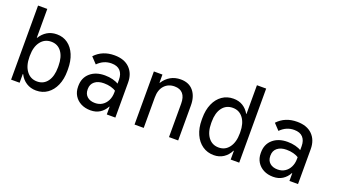

<svg xmlns="http://www.w3.org/2000/svg" viewBox="-63 -1246 3125 1778"><g transform="rotate(20 1500.0 -357.0)"><path d="M326.5 16Q272 16 229.8 -11Q187.5 -38 163.5 -86H160V0H76V-730H167V-446H170Q197 -490 237.8 -514.8Q278.5 -539.5 333 -539.5Q395 -539.5 441 -506Q487 -472.5 512.5 -412Q538 -351.5 538 -270.5V-253Q538 -172.5 511.5 -112Q485 -51.5 437.5 -17.8Q390 16 326.5 16ZM306.5 -66Q371 -66 408 -116.5Q445 -167 445 -255V-268.5Q445 -357 408.2 -407.2Q371.5 -457.5 306.5 -457.5Q241.5 -457.5 202.5 -406.2Q163.5 -355 163.5 -268V-256Q163.5 -169.5 202.5 -117.8Q241.5 -66 306.5 -66Z M862.5 16Q809 16 768 -5.2Q727 -26.5 704 -64.2Q681 -102 681 -151V-158.5Q681 -239 735.8 -286.8Q790.5 -334.5 880.5 -334.5Q922 -334.5 958.5 -325Q995 -315.5 1023 -298.5V-228.5Q970 -262.5 896.5 -262.5Q840 -262.5 806.5 -235.8Q773 -209 773 -162V-157Q773 -112.5 801.8 -87.2Q830.5 -62 879 -62Q919.5 -62 950 -81.8Q980.5 -101.5 997.8 -136.5Q1015 -171.5 1015 -216V-341.5Q1015 -396.5 986.2 -428Q957.5 -459.5 899.5 -459.5Q822.5 -459.5 764.5 -400.5L708 -460.5Q781.5 -539.5 900 -539.5Q997 -539.5 1050.2 -486.5Q1103.5 -433.5 1103.5 -344V0H1019V-76H1015.5Q992.5 -33 954 -8.5Q915.5 16 862.5 16Z M1292.5 0V-523.5H1377V-443.5H1380.5Q1410.5 -490 1454 -514.8Q1497.5 -539.5 1553.5 -539.5Q1634.5 -539.5 1678.5 -486.5Q1722.5 -433.5 1722.5 -344V0H1632V-330Q1632 -393.5 1604 -426.2Q1576 -459 1521.5 -459Q1459.5 -459 1421.2 -417Q1383 -375 1383 -300.5V0Z M2077.5 15.5Q2014 15.5 1965.2 -18.2Q1916.5 -52 1889.2 -112.8Q1862 -173.5 1862 -253.5V-271Q1862 -352 1888.5 -412.2Q1915 -472.5 1962.8 -505.8Q2010.5 -539 2073.5 -539Q2126.5 -539 2165.8 -514.8Q2205 -490.5 2230 -447H2233V-730H2324V0H2240V-86H2236.5Q2213 -38.5 2172 -11.5Q2131 15.5 2077.5 15.5ZM2096 -66.5Q2160 -66.5 2198.2 -118Q2236.5 -169.5 2236.5 -256V-268Q2236.5 -354.5 2198.5 -405.8Q2160.5 -457 2096 -457Q2030.5 -457 1992.8 -407Q1955 -357 1955 -268.5V-255.5Q1955 -168 1993 -117.2Q2031 -66.5 2096 -66.5Z M2662.5 16Q2609 16 2568 -5.2Q2527 -26.5 2504 -64.2Q2481 -102 2481 -151V-158.5Q2481 -239 2535.8 -286.8Q2590.5 -334.5 2680.5 -334.5Q2722 -334.5 2758.5 -325Q2795 -315.5 2823 -298.5V-228.5Q2770 -262.5 2696.5 -262.5Q2640 -262.5 2606.5 -235.8Q2573 -209 2573 -162V-157Q2573 -112.5 2601.8 -87.2Q2630.5 -62 2679 -62Q2719.5 -62 2750 -81.8Q2780.5 -101.5 2797.8 -136.5Q2815 -171.5 2815 -216V-341.5Q2815 -396.5 2786.2 -428Q2757.5 -459.5 2699.5 -459.5Q2622.5 -459.5 2564.5 -400.5L2508 -460.5Q2581.5 -539.5 2700 -539.5Q2797 -539.5 2850.2 -486.5Q2903.5 -433.5 2903.5 -344V0H2819V-76H2815.5Q2792.5 -33 2754 -8.5Q2715.5 16 2662.5 16Z"/></g></svg>

Font: Google Sans Code
Style: Regular
Weight: 400
Monospace: yes
Designer: Google Sans Code Authors
Foundry: Google LLC
Version: Version 6.000